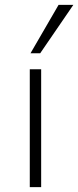

<svg xmlns="http://www.w3.org/2000/svg" viewBox="-20 -773 323 793"><path d="M103 0V-487H150V0ZM106 -553 222 -753H283L146 -553Z"/></svg>

Font: Nunito Sans 10pt SemiExpanded ExtraLight
Style: Regular
Weight: 250
Width: 6
Designer: Vernon Adams
Foundry: Vernon Adams
Version: Version 3.101;gftools[0.9.27]